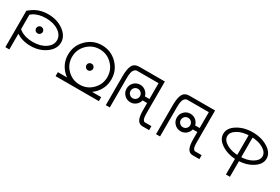

<svg xmlns="http://www.w3.org/2000/svg" viewBox="74 -1794 4095 2809"><g transform="rotate(30 2121.5 -389.5)"><path d="M99.6 -395.5Q119.1 -369.6 151.4 -347.2Q235.4 -289.6 365.2 -289.6Q495.6 -289.6 579.6 -347.2Q663.6 -404.8 663.6 -488.8Q663.6 -572.8 579.6 -630.6Q495.6 -688.5 365.2 -688.5Q235.4 -688.5 151.4 -630.9Q119.1 -608.4 99.6 -582.5V-670.4Q103.5 -673.3 108.4 -676.8Q216.3 -755.4 365.7 -755.4Q515.6 -755.4 623.5 -677Q731.4 -598.6 731.4 -488.8Q731.4 -379.9 623.5 -301.3Q515.6 -222.7 365.7 -222.7Q216.3 -222.7 108.4 -301.3Q103.5 -304.7 99.6 -307.6ZM365.7 -544.9Q389.2 -544.9 405.5 -528.6Q421.9 -512.2 421.9 -488.8Q421.9 -466.3 405.5 -449.7Q389.2 -433.1 365.7 -433.1Q342.3 -433.1 325.9 -449.7Q309.6 -466.3 309.6 -488.8Q309.6 -512.2 325.9 -528.6Q342.3 -544.9 365.7 -544.9ZM126 -670.4V-23.9H58.6V-639.6L99.6 -670.4Z M1272.9 -755.4Q1424.8 -755.4 1531.7 -648.4Q1638.7 -541.5 1638.7 -389.6Q1638.7 -238.8 1531.7 -131.3Q1424.8 -23.9 1272.9 -23.9Q1122.1 -23.9 1014.6 -131.3Q907.2 -238.8 907.2 -389.6Q907.2 -541.5 1014.6 -648.4Q1122.1 -755.4 1272.9 -755.4ZM1272.5 -688Q1149.4 -688 1062 -600.6Q974.6 -513.2 974.6 -389.2Q974.6 -266.1 1062 -179Q1149.4 -91.8 1272.5 -91.8Q1396.5 -91.8 1483.6 -179Q1570.8 -266.1 1570.8 -389.2Q1570.8 -513.2 1483.6 -600.6Q1396.5 -688 1272.5 -688ZM1272.9 -445.8Q1296.4 -445.8 1312.7 -429.4Q1329.1 -413.1 1329.1 -389.6Q1329.1 -367.2 1312.7 -350.6Q1296.4 -334 1272.9 -334Q1249.5 -334 1233.2 -350.6Q1216.8 -367.2 1216.8 -389.6Q1216.8 -413.1 1233.2 -429.4Q1249.5 -445.8 1272.9 -445.8ZM907.2 -91.3H1638.7V-23.9H907.2Z M1823.2 -23.9H1755.9V-511.2Q1755.9 -639.2 1787.8 -697.3Q1819.8 -755.4 1902.3 -755.4V-688Q1871.6 -688 1847.4 -654.8Q1823.2 -621.6 1823.2 -516.1ZM1902.3 -755.4H2331.1V-688H1902.3ZM2331.1 -755.4V-229Q2331.1 -136.2 2346.9 -113.8Q2362.8 -91.3 2375 -91.3V-23.9Q2317.9 -23.9 2290.8 -73.5Q2263.7 -123 2263.7 -233.9V-755.4ZM2375 -91.3H2487.3V-23.9H2375ZM2043.9 -534.7Q2105 -534.7 2147.9 -491.5Q2190.9 -448.2 2190.9 -386.7Q2190.9 -325.7 2147.9 -282.5Q2105 -239.3 2043.9 -239.3Q1982.9 -239.3 1940.2 -282.5Q1897.5 -325.7 1897.5 -386.7Q1897.5 -448.2 1940.2 -491.5Q1982.9 -534.7 2043.9 -534.7ZM2043.9 -466.3Q2011.2 -466.3 1988 -443.1Q1964.8 -419.9 1964.8 -386.7Q1964.8 -354 1988 -330.8Q2011.2 -307.6 2043.9 -307.6Q2077.1 -307.6 2100.3 -330.8Q2123.5 -354 2123.5 -386.7Q2123.5 -419.9 2100.3 -443.1Q2077.1 -466.3 2043.9 -466.3ZM2168.5 -420.4H2280.8V-353H2168.5Z M2671.9 -23.9H2604.5V-511.2Q2604.5 -639.2 2636.5 -697.3Q2668.5 -755.4 2751 -755.4V-688Q2720.2 -688 2696 -654.8Q2671.9 -621.6 2671.9 -516.1ZM2751 -755.4H3179.7V-688H2751ZM3179.7 -755.4V-229Q3179.7 -136.2 3195.6 -113.8Q3211.4 -91.3 3223.6 -91.3V-23.9Q3166.5 -23.9 3139.4 -73.5Q3112.3 -123 3112.3 -233.9V-755.4ZM3223.6 -91.3H3335.9V-23.9H3223.6ZM2892.6 -534.7Q2953.6 -534.7 2996.6 -491.5Q3039.6 -448.2 3039.6 -386.7Q3039.6 -325.7 2996.6 -282.5Q2953.6 -239.3 2892.6 -239.3Q2831.5 -239.3 2788.8 -282.5Q2746.1 -325.7 2746.1 -386.7Q2746.1 -448.2 2788.8 -491.5Q2831.5 -534.7 2892.6 -534.7ZM2892.6 -466.3Q2859.9 -466.3 2836.7 -443.1Q2813.5 -419.9 2813.5 -386.7Q2813.5 -354 2836.7 -330.8Q2859.9 -307.6 2892.6 -307.6Q2925.8 -307.6 2949 -330.8Q2972.2 -354 2972.2 -386.7Q2972.2 -419.9 2949 -443.1Q2925.8 -466.3 2892.6 -466.3ZM3017.1 -420.4H3129.4V-353H3017.1Z M3818.4 -688Q3687.5 -688 3604 -638.7Q3520.5 -589.4 3520.5 -521Q3520.5 -453.1 3604 -403.6Q3687.5 -354 3818.4 -354Q3950.2 -354 4033.4 -403.6Q4116.7 -453.1 4116.7 -521Q4116.7 -589.4 4033.4 -638.7Q3950.2 -688 3818.4 -688ZM3785.2 -23.9V-714.8H3852.5V-23.9ZM3818.8 -755.4Q3967.8 -755.4 4076.2 -687.5Q4184.6 -619.6 4184.6 -521Q4184.6 -423.3 4076.2 -355.2Q3967.8 -287.1 3818.8 -287.1Q3670.9 -287.1 3562 -355.2Q3453.1 -423.3 3453.1 -521Q3453.1 -619.6 3562 -687.5Q3670.9 -755.4 3818.8 -755.4Z"/></g></svg>

Font: Stelpolvo Sans Regula
Style: Regular
Weight: 400
Designer: Itomi Saki
Foundry: Itomi Saki
Version: Version 1.003;December 30, 2023;FontCreator 15.0.0.2927 64-b